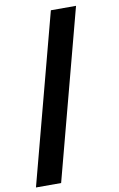

<svg xmlns="http://www.w3.org/2000/svg" viewBox="-102 -855 653 1052"><g transform="rotate(-10 225.0 -329.0)"><path d="M399 -800 150 142H10L259 -800Z"/></g></svg>

Font: League Mono Condensed ExtraBold
Style: Regular
Weight: 800
Width: 1
Designer: Tyler Finck
Foundry: The League of Moveable Type / Tyler Finck
Version: Version 2.210